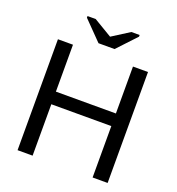

<svg xmlns="http://www.w3.org/2000/svg" viewBox="-153 -997 1029 1119"><g transform="rotate(20 361.0 -437.0)"><path d="M547.4 0V-318.8H175.3V0H82V-688H175.3V-397H547.4V-688H640.6V0ZM411.6 -747.1H312L197.8 -863.8V-874H248.5L361.8 -806.2H362.8L469.7 -874H521V-863.8Z"/></g></svg>

Font: Liberation Sans
Style: Regular
Weight: 400
Designer: Steve Matteson
Foundry: Ascender Corporation
Version: Version 2.00.1